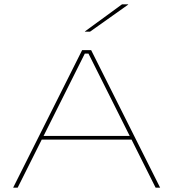

<svg xmlns="http://www.w3.org/2000/svg" viewBox="-20 -872 805 892"><path d="M41 0 361.5 -639H403.5L724 0H703L391 -623H374L62 0ZM167 -223.5V-240.5H598V-223.5ZM547 -852H575.5V-850.5L398.5 -725H374.5V-726Z"/></svg>

Font: Anek Latin Expanded Thin
Style: Regular
Weight: 250
Width: 7
Designer: Yesha Goshar
Foundry: Ek Type
Version: Version 1.003